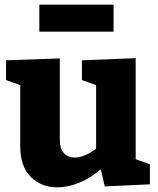

<svg xmlns="http://www.w3.org/2000/svg" viewBox="-20 -792 677 825"><path d="M226 13Q159 13 113 -31Q67 -75 67 -165V-426L6 -448V-533L237 -541V-192Q237 -153 254.5 -134Q272 -115 301 -115Q321 -115 344.5 -124.5Q368 -134 393 -153V-426L332 -448V-533L563 -542V-108L624 -86V0L430 9L413 -65Q367 -25 318.5 -6Q270 13 226 13ZM468 -772V-656H149V-772Z"/></svg>

Font: Bitter ExtraBold
Style: Regular
Weight: 800
Designer: Sol Matas, and Bitter project Authors
Foundry: Sol Matas
Version: Version 2.001